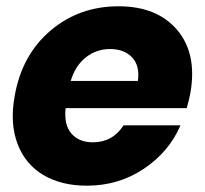

<svg xmlns="http://www.w3.org/2000/svg" viewBox="-20 -586 656 614"><path d="M332 -429.2Q288.6 -429.2 254.6 -402.6Q220.7 -376 206.1 -327.1H420.9Q427.7 -375.5 402.6 -402.3Q377.4 -429.2 332 -429.2ZM557.1 -185.1Q521 -100.6 440.2 -46.4Q359.4 7.8 257.8 7.8Q175.8 7.8 118.2 -26.6Q60.5 -61 35.9 -126.5Q11.2 -191.9 26.9 -278.8Q49.8 -410.2 141.4 -488Q232.9 -565.9 358.9 -565.9Q482.4 -565.9 546.6 -490.2Q610.8 -414.6 588.9 -289.1Q585 -267.6 577.1 -240.2H189.9Q184.1 -186.5 208.5 -158.7Q232.9 -130.9 276.9 -130.9Q340.3 -130.9 375 -185.1Z"/></svg>

Font: Poppins
Style: Bold Italic
Weight: 700
Italic angle: -10°
Designer: Ninad Kale (Devanagari), Jonny Pinhorn (Latin)
Foundry: Indian Type Foundry
Version: Version 3.200;PS 1.000;hotconv 16.6.54;makeotf.lib2.5.65590